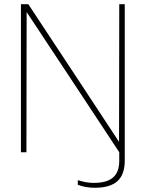

<svg xmlns="http://www.w3.org/2000/svg" viewBox="-20 -700 691 908"><path d="M348 174V152Q389 165 423 165Q485 165 514.5 139.5Q544 114 544 60V20L325 -312L106 -643L105 20H79V-680H114L343 -333L543 -29L544 -680H570V60Q570 125 535.5 156.5Q501 188 428 188Q385 188 348 174Z"/></svg>

Font: LINE Seed Sans KR Thin
Style: Regular
Weight: 250
Designer: LINE BX Design & Sandoll Inc & Dalton Maag Ltd
Foundry: Sandoll Inc.
Version: Version 1.000